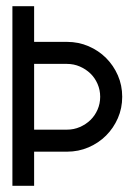

<svg xmlns="http://www.w3.org/2000/svg" viewBox="-20 -599 434 619"><path d="M374 -287Q374 -250 360 -218Q346 -186 322 -162Q298 -138 265.5 -124Q233 -110 196 -110H90V0H20V-579H90V-464H196Q233 -464 265.5 -450Q298 -436 322 -412Q346 -388 360 -356Q374 -324 374 -287ZM90 -181H196Q218 -181 237.5 -189.5Q257 -198 271.5 -212Q286 -226 294.5 -245.5Q303 -265 303 -287Q303 -309 294.5 -328.5Q286 -348 271.5 -362Q257 -376 237.5 -384.5Q218 -393 196 -393H90Z"/></svg>

Font: Googee
Style: Regular
Weight: 400
Designer: Peter Wiegel
Foundry: CATFonts Peter Wiegel
Version: 1.000